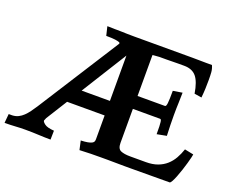

<svg xmlns="http://www.w3.org/2000/svg" viewBox="-135 -900 1304 1091"><g transform="rotate(20 517.0 -355.0)"><path d="M639 -399H805Q812 -399 814.5 -419.5Q817 -440 817 -495L873 -504Q873 -474 871.5 -441.5Q870 -409 870 -366Q870 -309 873 -243L815 -232Q815 -261 814.5 -278.5Q814 -296 812.5 -305.5Q811 -315 809 -318Q807 -321 803 -321H639V-115Q639 -80 659.5 -71Q680 -62 718 -62H812Q852 -62 882 -73Q912 -84 934 -103.5Q956 -123 971 -149.5Q986 -176 996 -206L1050 -195Q1050 -191 1046 -175Q1042 -159 1036 -137.5Q1030 -116 1022 -92Q1014 -68 1006 -47.5Q998 -27 990.5 -13.5Q983 0 978 0Q921 0 864 0.5Q807 1 747 1Q733 1 707.5 1Q682 1 654.5 0.5Q627 0 602 0Q577 0 564 0Q532 0 502 0.5Q472 1 434 3L422 -51Q448 -52 463.5 -55Q479 -58 487.5 -62.5Q496 -67 498.5 -73Q501 -79 501 -87V-231H274L194 -103L187 -86Q187 -78 203 -66Q219 -54 260 -51L259 3Q223 3 186 1Q149 -1 105 -1Q76 -1 46 1Q16 3 -19 3L-14 -52H8Q28 -53 44 -61Q60 -69 73.5 -82Q87 -95 99.5 -112Q112 -129 125 -149L438 -640Q439 -642 440 -645Q441 -648 434 -651Q427 -654 409 -656.5Q391 -659 355 -659L342 -713Q346 -713 354 -713Q362 -713 371 -712.5Q380 -712 388 -712Q396 -712 401 -712Q415 -712 430 -711.5Q445 -711 464 -710.5Q483 -710 506.5 -710Q530 -710 561 -710H820Q837 -710 858 -710Q879 -710 900 -709.5Q921 -709 941 -709Q961 -709 976 -709Q985 -689 986.5 -669.5Q988 -650 988 -622Q988 -596 987 -570Q986 -544 983 -515L939 -522Q928 -591 903 -621Q878 -651 829 -651Q812 -651 793 -651Q774 -651 756.5 -650.5Q739 -650 724.5 -650Q710 -650 704 -650H680Q654 -648 646.5 -647.5Q639 -647 639 -646ZM501 -319V-593L330 -319Z"/></g></svg>

Font: Lusitana
Style: Bold
Weight: 700
Designer: Ana Paula Megda
Foundry: Ana Paula Megda
Version: Version 1.000; ttfautohint (v1.1) -l 8 -r 50 -G 200 -x 14 -D